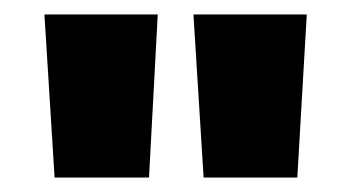

<svg xmlns="http://www.w3.org/2000/svg" viewBox="-20 -822 491 268"><path d="M42 -801.8H200.2L188 -574.2H56.2ZM250 -801.8H408.2L395 -574.2H264.2Z"/></svg>

Font: Poppins ExtraBold
Style: Regular
Weight: 800
Designer: Ninad Kale (Devanagari), Jonny Pinhorn (Latin)
Foundry: Indian Type Foundry
Version: 4.004